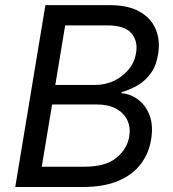

<svg xmlns="http://www.w3.org/2000/svg" viewBox="-20 -748 692 768"><path d="M41 0 161.6 -727.5H417Q493.2 -727.5 539.1 -701.2Q585 -674.8 603.3 -630.1Q621.6 -585.4 612.3 -530.8Q605.5 -486.3 584.2 -456.3Q563 -426.3 532.2 -407.7Q501.5 -389.2 466.3 -379.4V-375Q501.5 -372.6 531.7 -350.3Q562 -328.1 577.9 -287.8Q593.8 -247.6 584.5 -190.4Q575.7 -135.3 543.5 -92.3Q511.2 -49.3 453.6 -24.7Q396 0 310.5 0ZM147 -81.1H316.4Q402.3 -81.1 445.6 -116.7Q488.8 -152.3 497.1 -202.6Q502.9 -239.3 489 -267.8Q475.1 -296.4 444.3 -313.2Q413.6 -330.1 367.7 -330.1H188.5ZM201.2 -408.2H360.8Q400.4 -408.2 435.1 -424.3Q469.7 -440.4 493.9 -469.2Q518.1 -498 524.4 -537.1Q532.2 -583.5 505.6 -615Q479 -646.5 407.7 -646.5H240.7Z"/></svg>

Font: Inter 16pt
Style: Italic
Weight: 400
Italic angle: -9.3988°
Version: Version 4.001;git-66647c0bb